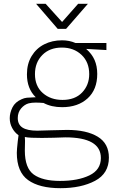

<svg xmlns="http://www.w3.org/2000/svg" viewBox="-20 -724 608 1005"><path d="M68 76Q68 60 73 15Q75 4 77 -16Q56 -31 43.5 -54.5Q31 -78 31 -105Q31 -133 45 -161.5Q59 -190 94 -205Q107 -211 121 -212.5Q135 -214 167 -215Q121 -260 121 -335Q121 -390 145.5 -430.5Q170 -471 211.5 -492Q253 -513 305 -513Q343 -513 375 -499H537V-462L431 -468Q461 -442 475 -410Q489 -378 489 -337Q489 -255 438.5 -209Q388 -163 305 -163Q249 -163 208 -185Q186 -187 166 -187Q146 -187 130 -183Q108 -177 90.5 -156.5Q73 -136 73 -106Q73 -72 98 -56Q123 -40 175 -40L245 -42L331 -44Q433 -44 491.5 -8.5Q550 27 550 101Q550 184 477.5 222.5Q405 261 296 261Q186 261 127 218.5Q68 176 68 76ZM447 -336Q447 -399 406.5 -437Q366 -475 304 -475Q240 -475 201.5 -436Q163 -397 163 -336Q163 -273 204 -237Q245 -201 307 -201Q373 -201 410 -240Q447 -279 447 -336ZM508 103Q508 -5 322 -5Q298 -5 260 -3L199 -2Q170 -2 146 -3Q122 -4 110 -7Q111 -2 111 13L110 64Q110 156 156.5 189.5Q203 223 294 223Q388 223 448 194Q508 165 508 103ZM169 -704H219L305 -609L389 -704H440L326 -573H282Z"/></svg>

Font: Bellota Text Light
Style: Regular
Weight: 300
Designer: Kemie Guaida
Foundry: Kemie Guaida
Version: Version 4.001